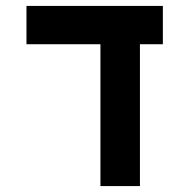

<svg xmlns="http://www.w3.org/2000/svg" viewBox="-20 -629 640 649"><path d="M319.5 -479.5H69.5V-609H530.5V-479.5H453V0H319.5Z"/></svg>

Font: JuliaMono ExtraBold
Style: Regular
Weight: 800
Monospace: yes
Designer: cormullion
Foundry: corm
Version: Version 0.055; ttfautohint (v1.8.4)